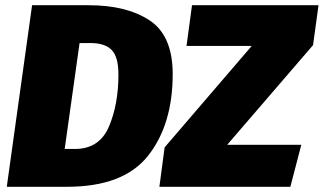

<svg xmlns="http://www.w3.org/2000/svg" viewBox="-20 -716 1241 736"><path d="M642 -432Q642 -239 548 -119.5Q454 0 237 0H6L103 -696H320Q466 -696 554 -637.5Q642 -579 642 -432ZM285 -551 228 -145H267Q361 -145 397.5 -230.5Q434 -316 434 -430Q434 -498 408 -524.5Q382 -551 327 -551ZM591 0 611 -151 945 -540H695L716 -696H1201L1180 -543L851 -161H1135L1093 0Z"/></svg>

Font: Fira Sans Black
Style: Italic
Weight: 900
Italic angle: -8°
Designer: Carrois Corporate & Edenspiekermann AG
Foundry: Carrois Corporate GbR & Edenspiekermann AG
Version: Version 4.203